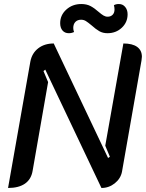

<svg xmlns="http://www.w3.org/2000/svg" viewBox="-20 -925 725 954"><path d="M131 -620Q139 -661 170 -685Q201 -709 247 -709L517 -140L526 -146L503 -201L593 -709Q638 -709 661.5 -692Q685 -675 685 -643Q685 -638 683 -624L586 -71Q579 -37 550 -14Q521 9 484 9L205 -579L196 -572L219 -517L142 -76Q135 -34 104 -12.5Q73 9 20 9ZM279 -810Q279 -850 309.5 -877.5Q340 -905 384 -905Q411 -905 430.5 -894.5Q450 -884 470 -866Q484 -854 494 -848Q504 -842 515 -842Q530 -842 539.5 -851.5Q549 -861 549 -878Q549 -889 546 -899Q555 -905 571 -905Q590 -905 602 -890.5Q614 -876 614 -854Q614 -814 585 -787Q556 -760 514 -760Q491 -760 473.5 -770Q456 -780 435 -799Q417 -814 406.5 -820.5Q396 -827 383 -827Q365 -827 354.5 -816Q344 -805 344 -786Q344 -776 348 -766Q336 -760 322 -760Q302 -760 290.5 -773.5Q279 -787 279 -810Z"/></svg>

Font: K2D Medium
Style: Italic
Weight: 500
Italic angle: -10°
Designer: Katatrad Aksorn Co.,Ltd.
Foundry: Cadson Demak Co.,Ltd.
Version: Version 1.000; ttfautohint (v1.6)